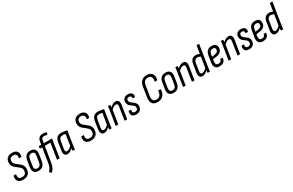

<svg xmlns="http://www.w3.org/2000/svg" viewBox="236 -2470 6772 4445"><g transform="rotate(-30 3622.0 -247.5)"><path d="M188 8Q99 8 57.5 -41Q16 -90 37 -180Q40 -189 48 -189H97Q108 -189 105 -179Q92 -115 116 -86Q140 -57 194 -57Q251 -57 281 -85.5Q311 -114 311 -168Q311 -194 304.5 -213.5Q298 -233 283.5 -250.5Q269 -268 245 -286L162 -352Q126 -380 108.5 -415Q91 -450 91 -496Q91 -573 138 -618Q185 -663 269 -663Q355 -663 396.5 -616Q438 -569 418 -481Q416 -470 408 -470H357Q349 -470 350 -481Q361 -540 337 -569Q313 -598 263 -598Q215 -598 188.5 -571Q162 -544 162 -502Q162 -470 176 -446Q190 -422 221 -397L297 -337Q328 -313 346.5 -289Q365 -265 373.5 -238.5Q382 -212 382 -178Q382 -89 331 -40.5Q280 8 188 8Z M597 8Q520 8 484.5 -37Q449 -82 463 -170L488 -325Q502 -414 545 -454.5Q588 -495 665 -495Q740 -495 776.5 -450.5Q813 -406 799 -317L775 -164Q761 -74 718 -33Q675 8 597 8ZM605 -57Q650 -57 673 -82.5Q696 -108 706 -167L729 -313Q739 -374 720.5 -401.5Q702 -429 657 -429Q612 -429 589.5 -404Q567 -379 557 -320L533 -173Q523 -114 541 -85.5Q559 -57 605 -57Z M1010 -422 951 -50Q942 9 928 57Q914 105 892 139.5Q870 174 836 195Q831 198 826 193L795 153Q791 146 798 140Q820 121 836.5 94Q853 67 864.5 30.5Q876 -6 883 -55L941 -422H887Q878 -422 879 -431L886 -478Q888 -487 896 -487H952L961 -549Q972 -622 1007.5 -656.5Q1043 -691 1109 -691Q1135 -691 1159 -687.5Q1183 -684 1196 -679Q1203 -675 1202 -667L1195 -621Q1193 -612 1184 -615Q1168 -620 1149.5 -623.5Q1131 -627 1108 -627Q1074 -627 1056 -610.5Q1038 -594 1031 -553L1021 -487H1233Q1241 -487 1239 -477L1165 -9Q1164 0 1156 0H1102Q1095 0 1096 -9L1161 -422Z M1374 8Q1321 8 1299 -31Q1277 -70 1289 -145L1318 -328Q1332 -418 1373 -456.5Q1414 -495 1488 -495Q1531 -495 1565.5 -486.5Q1600 -478 1643 -474L1587 -121Q1580 -83 1577 -56Q1574 -29 1574 -9Q1574 0 1564 0H1519Q1510 0 1510 -9Q1511 -22 1512 -36Q1513 -50 1514 -64Q1481 -31 1446.5 -11.5Q1412 8 1374 8ZM1402 -57Q1428 -57 1456.5 -74.5Q1485 -92 1519 -126L1565 -419Q1547 -424 1525.5 -426.5Q1504 -429 1486 -429Q1442 -429 1418.5 -405Q1395 -381 1386 -322L1357 -145Q1350 -102 1360 -79.5Q1370 -57 1402 -57Z M2000 8Q1911 8 1869.5 -41Q1828 -90 1849 -180Q1852 -189 1860 -189H1909Q1920 -189 1917 -179Q1904 -115 1928 -86Q1952 -57 2006 -57Q2063 -57 2093 -85.5Q2123 -114 2123 -168Q2123 -194 2116.5 -213.5Q2110 -233 2095.5 -250.5Q2081 -268 2057 -286L1974 -352Q1938 -380 1920.5 -415Q1903 -450 1903 -496Q1903 -573 1950 -618Q1997 -663 2081 -663Q2167 -663 2208.5 -616Q2250 -569 2230 -481Q2228 -470 2220 -470H2169Q2161 -470 2162 -481Q2173 -540 2149 -569Q2125 -598 2075 -598Q2027 -598 2000.5 -571Q1974 -544 1974 -502Q1974 -470 1988 -446Q2002 -422 2033 -397L2109 -337Q2140 -313 2158.5 -289Q2177 -265 2185.5 -238.5Q2194 -212 2194 -178Q2194 -89 2143 -40.5Q2092 8 2000 8Z M2356 8Q2303 8 2281 -31Q2259 -70 2271 -145L2300 -328Q2314 -418 2355 -456.5Q2396 -495 2470 -495Q2513 -495 2547.5 -486.5Q2582 -478 2625 -474L2569 -121Q2562 -83 2559 -56Q2556 -29 2556 -9Q2556 0 2546 0H2501Q2492 0 2492 -9Q2493 -22 2494 -36Q2495 -50 2496 -64Q2463 -31 2428.5 -11.5Q2394 8 2356 8ZM2384 -57Q2410 -57 2438.5 -74.5Q2467 -92 2501 -126L2547 -419Q2529 -424 2507.5 -426.5Q2486 -429 2468 -429Q2424 -429 2400.5 -405Q2377 -381 2368 -322L2339 -145Q2332 -102 2342 -79.5Q2352 -57 2384 -57Z M2910 0Q2901 0 2902 -9L2955 -348Q2962 -390 2950.5 -409.5Q2939 -429 2909 -429Q2881 -429 2849.5 -410Q2818 -391 2777 -350L2783 -412Q2821 -451 2859 -473Q2897 -495 2937 -495Q2991 -495 3013.5 -459Q3036 -423 3025 -350L2971 -9Q2970 0 2961 0ZM2672 0Q2663 0 2664 -9L2721 -366Q2727 -402 2730 -431.5Q2733 -461 2734 -477Q2734 -487 2744 -487H2790Q2798 -487 2798 -478Q2798 -459 2795.5 -430.5Q2793 -402 2790 -385L2791 -374L2733 -9Q2732 0 2723 0Z M3209 8Q3134 8 3104.5 -33.5Q3075 -75 3091 -142Q3092 -152 3101 -152H3150Q3159 -152 3158 -142Q3149 -99 3163 -78Q3177 -57 3216 -57Q3253 -57 3272.5 -75.5Q3292 -94 3292 -127Q3292 -152 3283.5 -168.5Q3275 -185 3253 -203L3187 -252Q3159 -274 3143.5 -301Q3128 -328 3128 -366Q3128 -427 3165.5 -461Q3203 -495 3270 -495Q3334 -495 3367.5 -461Q3401 -427 3388 -366Q3387 -356 3379 -356H3328Q3319 -356 3321 -366Q3330 -430 3264 -430Q3198 -430 3198 -371Q3198 -349 3207 -334Q3216 -319 3238 -299L3301 -251Q3333 -226 3348 -199.5Q3363 -173 3363 -135Q3363 -71 3323.5 -31.5Q3284 8 3209 8Z M3782 8Q3689 8 3647.5 -47.5Q3606 -103 3622 -208L3662 -465Q3678 -566 3729.5 -614.5Q3781 -663 3872 -663Q3935 -663 3975.5 -635.5Q4016 -608 4030.5 -558.5Q4045 -509 4027 -444Q4024 -435 4017 -435H3966Q3957 -435 3958 -444Q3974 -518 3951.5 -558Q3929 -598 3864 -598Q3807 -598 3775 -566Q3743 -534 3732 -465L3691 -206Q3679 -130 3704 -93.5Q3729 -57 3789 -57Q3853 -57 3885 -98.5Q3917 -140 3923 -211Q3923 -220 3932 -220H3983Q3992 -220 3992 -211Q3987 -107 3933 -49.5Q3879 8 3782 8Z M4209 8Q4132 8 4096.5 -37Q4061 -82 4075 -170L4100 -325Q4114 -414 4157 -454.5Q4200 -495 4277 -495Q4352 -495 4388.5 -450.5Q4425 -406 4411 -317L4387 -164Q4373 -74 4330 -33Q4287 8 4209 8ZM4217 -57Q4262 -57 4285 -82.5Q4308 -108 4318 -167L4341 -313Q4351 -374 4332.5 -401.5Q4314 -429 4269 -429Q4224 -429 4201.5 -404Q4179 -379 4169 -320L4145 -173Q4135 -114 4153 -85.5Q4171 -57 4217 -57Z M4711 0Q4702 0 4703 -9L4756 -348Q4763 -390 4751.5 -409.5Q4740 -429 4710 -429Q4682 -429 4650.5 -410Q4619 -391 4578 -350L4584 -412Q4622 -451 4660 -473Q4698 -495 4738 -495Q4792 -495 4814.5 -459Q4837 -423 4826 -350L4772 -9Q4771 0 4762 0ZM4473 0Q4464 0 4465 -9L4522 -366Q4528 -402 4531 -431.5Q4534 -461 4535 -477Q4535 -487 4545 -487H4591Q4599 -487 4599 -478Q4599 -459 4596.5 -430.5Q4594 -402 4591 -385L4592 -374L4534 -9Q4533 0 4524 0Z M4984 8Q4931 8 4909 -30.5Q4887 -69 4898 -142L4931 -345Q4942 -419 4981.5 -457Q5021 -495 5082 -495Q5113 -495 5142.5 -486.5Q5172 -478 5194 -464L5185 -400Q5135 -429 5088 -429Q5050 -429 5028 -406Q5006 -383 4998 -334L4968 -142Q4961 -99 4971.5 -78Q4982 -57 5012 -57Q5041 -57 5072 -77.5Q5103 -98 5143 -140L5137 -78Q5094 -33 5058.5 -12.5Q5023 8 4984 8ZM5128 0Q5120 0 5120 -9Q5120 -29 5123 -55Q5126 -81 5128 -97V-116L5216 -674Q5218 -683 5226 -683H5278Q5287 -683 5285 -674L5197 -117Q5191 -80 5188 -52.5Q5185 -25 5185 -10Q5185 0 5176 0Z M5440 8Q5365 8 5330.5 -37Q5296 -82 5309 -166L5335 -324Q5349 -413 5390.5 -454Q5432 -495 5508 -495Q5571 -495 5605 -466Q5639 -437 5639 -381Q5639 -314 5599 -274.5Q5559 -235 5485 -224L5386 -210L5378 -162Q5370 -109 5387.5 -83Q5405 -57 5447 -57Q5483 -57 5504.5 -74.5Q5526 -92 5530 -124Q5531 -133 5539 -133H5589Q5599 -133 5597 -124Q5593 -61 5551.5 -26.5Q5510 8 5440 8ZM5396 -273 5474 -284Q5522 -292 5545 -314Q5568 -336 5568 -374Q5568 -402 5550.5 -415.5Q5533 -429 5501 -429Q5458 -429 5435.5 -404.5Q5413 -380 5404 -324Z M5929 0Q5920 0 5921 -9L5974 -348Q5981 -390 5969.5 -409.5Q5958 -429 5928 -429Q5900 -429 5868.5 -410Q5837 -391 5796 -350L5802 -412Q5840 -451 5878 -473Q5916 -495 5956 -495Q6010 -495 6032.5 -459Q6055 -423 6044 -350L5990 -9Q5989 0 5980 0ZM5691 0Q5682 0 5683 -9L5740 -366Q5746 -402 5749 -431.5Q5752 -461 5753 -477Q5753 -487 5763 -487H5809Q5817 -487 5817 -478Q5817 -459 5814.5 -430.5Q5812 -402 5809 -385L5810 -374L5752 -9Q5751 0 5742 0Z M6228 8Q6153 8 6123.5 -33.5Q6094 -75 6110 -142Q6111 -152 6120 -152H6169Q6178 -152 6177 -142Q6168 -99 6182 -78Q6196 -57 6235 -57Q6272 -57 6291.5 -75.5Q6311 -94 6311 -127Q6311 -152 6302.5 -168.5Q6294 -185 6272 -203L6206 -252Q6178 -274 6162.5 -301Q6147 -328 6147 -366Q6147 -427 6184.5 -461Q6222 -495 6289 -495Q6353 -495 6386.5 -461Q6420 -427 6407 -366Q6406 -356 6398 -356H6347Q6338 -356 6340 -366Q6349 -430 6283 -430Q6217 -430 6217 -371Q6217 -349 6226 -334Q6235 -319 6257 -299L6320 -251Q6352 -226 6367 -199.5Q6382 -173 6382 -135Q6382 -71 6342.5 -31.5Q6303 8 6228 8Z M6600 8Q6525 8 6490.5 -37Q6456 -82 6469 -166L6495 -324Q6509 -413 6550.5 -454Q6592 -495 6668 -495Q6731 -495 6765 -466Q6799 -437 6799 -381Q6799 -314 6759 -274.5Q6719 -235 6645 -224L6546 -210L6538 -162Q6530 -109 6547.5 -83Q6565 -57 6607 -57Q6643 -57 6664.5 -74.5Q6686 -92 6690 -124Q6691 -133 6699 -133H6749Q6759 -133 6757 -124Q6753 -61 6711.5 -26.5Q6670 8 6600 8ZM6556 -273 6634 -284Q6682 -292 6705 -314Q6728 -336 6728 -374Q6728 -402 6710.5 -415.5Q6693 -429 6661 -429Q6618 -429 6595.5 -404.5Q6573 -380 6564 -324Z M6943 8Q6890 8 6868 -30.5Q6846 -69 6857 -142L6890 -345Q6901 -419 6940.5 -457Q6980 -495 7041 -495Q7072 -495 7101.5 -486.5Q7131 -478 7153 -464L7144 -400Q7094 -429 7047 -429Q7009 -429 6987 -406Q6965 -383 6957 -334L6927 -142Q6920 -99 6930.5 -78Q6941 -57 6971 -57Q7000 -57 7031 -77.5Q7062 -98 7102 -140L7096 -78Q7053 -33 7017.5 -12.5Q6982 8 6943 8ZM7087 0Q7079 0 7079 -9Q7079 -29 7082 -55Q7085 -81 7087 -97V-116L7175 -674Q7177 -683 7185 -683H7237Q7246 -683 7244 -674L7156 -117Q7150 -80 7147 -52.5Q7144 -25 7144 -10Q7144 0 7135 0Z"/></g></svg>

Font: Sofia Sans Condensed
Style: Italic
Weight: 400
Italic angle: -9°
Designer: Botio Nikoltchev, Ani Petrova
Foundry: lettersoup
Version: Version 4.101